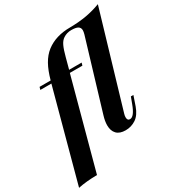

<svg xmlns="http://www.w3.org/2000/svg" viewBox="-272 -934 1161 1261"><g transform="rotate(-30 309.0 -303.5)"><path d="M549 -162H568L543 -89Q523 -33 487.5 -9.5Q452 14 409 14Q364 14 341.5 -9.5Q319 -33 319 -75Q319 -106 331 -145L488 -667Q493 -685 493 -696Q493 -716 477.5 -725.5Q462 -735 427 -735Q393 -735 366 -717Q346 -704 333 -676Q320 -648 307 -598L285 -516H380L374 -496H279L98 174Q15 175 -46 188L139 -496H55L61 -516H145Q163 -582 188 -626.5Q213 -671 249 -699Q321 -754 430 -754H432Q501 -755 556 -765Q611 -775 664 -795L454 -85Q450 -72 450 -60Q450 -35 470 -35Q502 -35 531 -114Z"/></g></svg>

Font: Playfair Display SC
Style: Bold Italic
Weight: 700
Italic angle: -14°
Designer: Claus Eggers Sørensen
Foundry: Claus Eggers Sørensen
Version: Version 1.200; ttfautohint (v1.6)